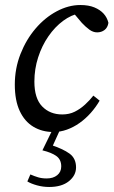

<svg xmlns="http://www.w3.org/2000/svg" viewBox="-20 -513 456 765"><path d="M193 13Q148 13 113 -8Q78 -29 58.5 -71Q39 -113 39 -176Q39 -240 61.5 -297.5Q84 -355 121.5 -399Q159 -443 206 -468Q253 -493 300 -493Q333 -493 356 -483.5Q379 -474 393 -458.5Q407 -443 412 -422Q409 -403 396.5 -393.5Q384 -384 367 -384Q351 -384 336 -395Q321 -406 306 -422L263 -473H318V-460H298Q264 -454 231.5 -430Q199 -406 173 -368.5Q147 -331 132 -284.5Q117 -238 117 -188Q117 -121 148 -89Q179 -57 228 -57Q256 -57 278 -68Q300 -79 319 -96.5Q338 -114 352 -132L377 -112Q362 -86 341.5 -63Q321 -40 297 -23Q273 -6 246.5 3.5Q220 13 193 13ZM149 86 191 0H221L182 86L179 63Q231 80 257 99Q283 118 283 154Q283 186 254.5 209Q226 232 176 232Q151 232 127.5 225.5Q104 219 89 210L101 182Q117 189 132 193.5Q147 198 166 198Q192 198 208 185Q224 172 224 150Q224 123 205 109Q186 95 149 86Z"/></svg>

Font: Source Serif 4 18pt
Style: Italic
Weight: 400
Italic angle: -12°
Designer: Frank Grießhammer
Foundry: Adobe Systems Incorporated
Version: Version 4.004;hotconv 1.0.116;makeotfexe 2.5.65601